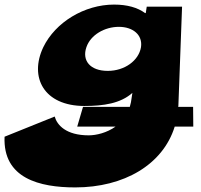

<svg xmlns="http://www.w3.org/2000/svg" viewBox="-100 -445 876 837"><path d="M-80.1 151C-88 333 73.1 372 228.1 372C440.1 372 610.2 273 661.6 107H742.6L741.8 21H676.8L677.6 16L693.7 -416H539.7L535.4 -388H532.4C500 -412 455 -425 397 -425C268 -425 141.3 -348 88.6 -239C26.5 -108 91.4 17 268.4 17C351.4 17 425.1 6 477.1 -40L470.8 1C468.8 8 467.7 15 465.8 21H261.8L236.6 107H403.6C365.5 134 319.8 145 286.8 145C187.8 145 148.7 100 138.4 63ZM276.6 -239C294.8 -293 356.2 -328 418.2 -328C479.2 -328 522.8 -293 514.6 -239C504.7 -181 443.8 -136 369.8 -136C292.8 -136 256.7 -181 276.6 -239Z"/></svg>

Font: Hussar Milosc
Style: Obl
Weight: 700
Foundry: Cannot Into Space Fonts
Version: Version 1.02